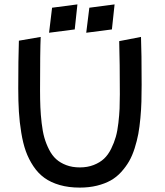

<svg xmlns="http://www.w3.org/2000/svg" viewBox="-20 -853 750 873"><path d="M332 -833 216.8 -817.9 203.1 -704.1 319.8 -719.2ZM501 -833 386.2 -817.9 372.1 -704.1 488.8 -719.2ZM342.8 0Q385.3 0 420.9 -8.8Q456.5 -17.6 483.2 -32.5Q509.8 -47.4 531 -70.8Q552.2 -94.2 566.9 -119.6Q581.5 -145 592.3 -179Q603 -212.9 608.9 -244.4Q614.7 -275.9 618.4 -316.4Q622.1 -356.9 623 -390.6Q624 -424.3 624 -466.8Q624 -616.2 621.1 -685.1L522 -666Q524.9 -566.4 524.9 -424.8Q524.9 -387.7 523.7 -359.1Q522.5 -330.6 518.3 -294.2Q514.2 -257.8 506.6 -231Q499 -204.1 485.4 -176.5Q471.7 -148.9 452.9 -131.3Q434.1 -113.8 406 -102.8Q377.9 -91.8 342.8 -91.8Q308.6 -91.8 281.5 -102.1Q254.4 -112.3 235.6 -129.2Q216.8 -146 203.1 -172.9Q189.5 -199.7 181.6 -227.5Q173.8 -255.4 169.4 -293.5Q165 -331.5 163.6 -365.2Q162.1 -398.9 162.1 -442.9Q162.1 -622.1 165 -685.1L65.9 -668Q63 -584.5 63 -451.2Q63 -392.1 65.9 -345Q68.8 -297.9 76.7 -249.8Q84.5 -201.7 97.4 -165.5Q110.4 -129.4 131.8 -97.2Q153.3 -64.9 182.1 -44.2Q210.9 -23.4 251.5 -11.7Q292 0 342.8 0Z"/></svg>

Font: Comic Neue Angular
Style: Bold
Weight: 700
Designer: Craig Rozynski
Foundry: Craig Rozynski
Version: Version 2.003